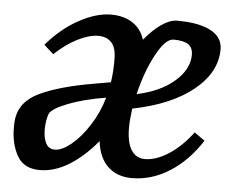

<svg xmlns="http://www.w3.org/2000/svg" viewBox="-43 -560 760 621"><g transform="rotate(5 337.0 -249.5)"><path d="M12 -118Q12 -135 13 -142Q19 -203 83.5 -233.5Q148 -264 261 -283L312 -292Q317 -325 317 -361Q317 -378 316 -385Q313 -411 298 -424.5Q283 -438 259 -438Q229 -438 191.5 -419Q154 -400 118 -366L87 -394Q134 -449 190 -479.5Q246 -510 294 -510Q335 -510 363.5 -491.5Q392 -473 403 -438Q430 -471 457.5 -490Q485 -509 508 -509Q579 -509 617.5 -488.5Q656 -468 656 -429Q656 -354 584.5 -296Q513 -238 388 -213Q383 -176 383 -150Q383 -103 398.5 -78.5Q414 -54 443 -54Q479 -54 520 -80.5Q561 -107 596 -154L630 -130Q587 -63 528.5 -26Q470 11 406 11Q359 11 329 -16.5Q299 -44 292 -99Q250 -48 202.5 -18.5Q155 11 107 11Q55 11 33.5 -27.5Q12 -66 12 -118ZM112 -120Q112 -94 121 -76.5Q130 -59 150 -59Q173 -59 203 -83.5Q233 -108 260 -150Q287 -192 301 -241Q228 -229 177.5 -209Q127 -189 120 -172Q112 -150 112 -120ZM565 -403Q565 -426 550 -436.5Q535 -447 502 -447Q476 -447 446 -391.5Q416 -336 398 -261Q474 -277 519.5 -316.5Q565 -356 565 -403Z"/></g></svg>

Font: Andada Pro Medium
Style: Italic
Weight: 500
Italic angle: -7°
Designer: Carolina Giovagnoli
Foundry: Huerta Tipografica
Version: Version 3.005; ttfautohint (v1.8.4)